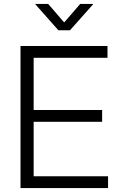

<svg xmlns="http://www.w3.org/2000/svg" viewBox="-20 -963 623 983"><path d="M85 0V-727.5H530.3V-667H152.3V-399.9H502.9V-339.4H152.3V-60.5H533.2V0ZM226.6 -942.9 308.6 -848.1 390.6 -942.9H456.5V-940.9L338.4 -808.1H278.8L161.1 -940.9V-942.9Z"/></svg>

Font: Inter 24pt Light
Style: Regular
Weight: 300
Designer: Rasmus Andersson
Foundry: rsms
Version: Version 4.001;git-66647c0bb